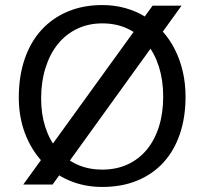

<svg xmlns="http://www.w3.org/2000/svg" viewBox="-20 -738 818 768"><path d="M722.2 -351.6Q722.2 -268.1 699.2 -201.2Q676.3 -134.3 633.1 -87.4Q589.8 -40.5 528.3 -15.4Q466.8 9.8 389.2 9.8Q316.4 9.8 255.1 -16.8Q193.8 -43.5 149.4 -91.1Q105 -138.7 80.1 -204.3Q55.2 -270 55.2 -347.7Q55.2 -433.1 78.6 -501.7Q102.1 -570.3 145.8 -618.2Q189.5 -666 251.2 -691.9Q313 -717.8 389.2 -717.8Q438.5 -717.8 482.4 -705.3Q526.4 -692.9 563.2 -669.7Q600.1 -646.5 629.6 -613.5Q659.2 -580.6 679.7 -539.8Q700.2 -499 711.2 -451.4Q722.2 -403.8 722.2 -351.6ZM632.8 -351.6Q632.8 -416 616 -470Q599.1 -523.9 567.6 -562.7Q536.1 -601.6 491 -623Q445.8 -644.5 389.2 -644.5Q333.5 -644.5 288.1 -622.6Q242.7 -600.6 210.9 -561Q179.2 -521.5 161.9 -466.1Q144.5 -410.6 144.5 -343.8Q144.5 -281.2 161.4 -229.2Q178.2 -177.2 210 -139.4Q241.7 -101.6 287.1 -80.6Q332.5 -59.6 389.2 -59.6Q445.8 -59.6 491 -80.6Q536.1 -101.6 567.6 -139.9Q599.1 -178.2 616 -232.2Q632.8 -286.1 632.8 -351.6ZM706.1 -715.3 190.4 0H73.2L590.3 -715.3Z"/></svg>

Font: Defago Noto Sans
Style: Regular
Weight: 400
Designer: John M. Durdin
Foundry: Lao IT Dev Co., Ltd.
Version: Version 1.000 2007 initial release